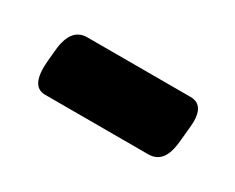

<svg xmlns="http://www.w3.org/2000/svg" viewBox="-35 -410 355 290"><g transform="rotate(30 142.5 -265.5)"><path d="M47 -212Q21 -212 25 -258L27 -279Q31 -319 59 -319H239Q266 -319 261 -277L259 -256Q257 -232 249 -222Q241 -212 227 -212Z"/></g></svg>

Font: Asap Semi Condensed Semi Condensed Regular
Style: Bold Italic
Weight: 700
Width: 4
Italic angle: -6°
Designer: Pablo Cosgaya
Foundry: Omnibus-Type
Version: Version 3.001; ttfautohint (v1.8.4.7-5d5b)